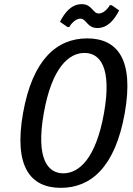

<svg xmlns="http://www.w3.org/2000/svg" viewBox="-20 -895 640 925"><path d="M191 -350C230 -570 312 -640 387 -640C462 -640 520 -570 481 -350C442 -130 360 -60 285 -60C210 -60 152 -130 191 -350ZM581 -350C627 -610 545 -710 400 -710C255 -710 137 -610 91 -350C45 -90 128 10 273 10C418 10 535 -90 581 -350ZM509 -870C510 -870 486 -830 456 -830C426 -830 424 -875 374 -875C324 -875 292 -835 269 -790L305 -765H314C313 -765 337 -805 367 -805C397 -805 399 -760 449 -760C499 -760 531 -800 554 -845L518 -870Z"/></svg>

Font: Scada
Style: Italic
Weight: 400
Designer: Jovanny Lemonad
Foundry: Jovanny Lemonad
Version: Version 3.005